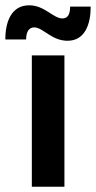

<svg xmlns="http://www.w3.org/2000/svg" viewBox="-57 -711 365 731"><path d="M42.5 -560.8C42.5 -592.5 55 -606.7 73.3 -606.7C106.7 -606.7 139.2 -555.8 200 -555.8C266.7 -555.8 288.3 -619.2 288.3 -685.8H210C210 -655 200 -640.8 180.8 -640.8C145 -640.8 113.3 -690.8 54.2 -690.8C-14.2 -690.8 -36.7 -627.5 -36.7 -560.8ZM188.3 0V-500H64.2V0Z"/></svg>

Font: Familjen Grotesk SemiBold
Style: Regular
Weight: 600
Designer: Anders Wikstroem, Jonas Baeckman, Matilda Gysing, Kristian Moeller
Foundry: Familjen STHLM AB
Version: Version 2.000